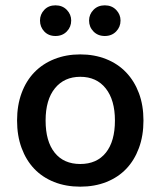

<svg xmlns="http://www.w3.org/2000/svg" viewBox="-20 -686 602 720"><path d="M518 -234Q518 -177 501 -131Q484 -85 453.5 -53Q423 -21 379 -3.5Q335 14 281 14Q227 14 183 -3.5Q139 -21 108.5 -53Q78 -85 61 -131Q44 -177 44 -234Q44 -291 61 -337Q78 -383 109 -415Q140 -447 184 -464.5Q228 -482 281 -482Q334 -482 378 -464.5Q422 -447 453 -414.5Q484 -382 501 -336.5Q518 -291 518 -234ZM281 -398Q221 -398 186 -355Q151 -312 151 -234Q151 -156 185 -113.5Q219 -71 281 -71Q343 -71 377 -113.5Q411 -156 411 -234Q411 -311 376.5 -354.5Q342 -398 281 -398ZM247 -609Q247 -585 230.5 -568Q214 -551 188 -551Q162 -551 146 -568Q130 -585 130 -609Q130 -632 146 -649Q162 -666 188 -666Q214 -666 230.5 -649Q247 -632 247 -609ZM432 -609Q432 -585 415.5 -568Q399 -551 373 -551Q347 -551 330.5 -568Q314 -585 314 -609Q314 -632 330.5 -649Q347 -666 373 -666Q399 -666 415.5 -649Q432 -632 432 -609Z"/></svg>

Font: Baloo Bhai 2 Medium
Style: Regular
Weight: 500
Designer: Supriya Tembe, Noopur Datye and Ek Type
Foundry: Ek Type
Version: Version 1.640;PS 1.000;hotconv 16.6.51;makeotf.lib2.5.65220;